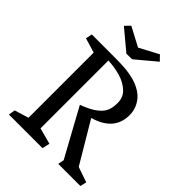

<svg xmlns="http://www.w3.org/2000/svg" viewBox="-245 -1001 1126 1126"><g transform="rotate(45 318.0 -438.0)"><path d="M128.4 -67.9V-608.4L37.1 -635.7L45.4 -675.8H225.6Q279.3 -675.8 317.9 -673.1Q356.4 -670.4 395.8 -660.2Q435.1 -649.9 468.3 -627.9Q500 -606.9 518.6 -572.3Q537.1 -537.6 537.1 -498.5Q537.1 -369.1 389.2 -327.1L540.5 -72.3L635.7 -39.6L626.5 0H442.9L450.2 -37.6L287.6 -334.5Q352.1 -358.4 384.5 -384.3Q417 -410.2 427 -436.5Q437 -462.9 437 -499Q437 -545.4 405.3 -575.4Q373.5 -605.5 325 -619.9Q276.4 -634.3 222.2 -636.7V-73.7L322.8 -46.9L312.5 0H33.7L40.5 -41ZM142.6 -844.7 172.9 -876 291.5 -813 410.2 -876 440.4 -844.7 314.9 -739.7H268.1Z"/></g></svg>

Font: Vesper Libre
Style: Regular
Weight: 400
Designer: Robert Keller & Kimya Gandhi
Foundry: Mota Italic
Version: Version 1.058